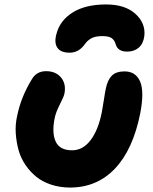

<svg xmlns="http://www.w3.org/2000/svg" viewBox="-20 -800 695 871"><path d="M460.9 -779.8Q547.4 -779.8 594.2 -737.3Q641.1 -694.8 634.8 -637.2Q630.4 -602.1 609.6 -584Q588.9 -565.9 557.1 -565.9Q514.2 -565.9 504.9 -599.1Q500 -617.2 487.1 -626.7Q474.1 -636.2 444.8 -636.2Q413.1 -636.2 395.3 -626.7Q377.4 -617.2 365.2 -600.1Q337.9 -561 295.9 -561Q255.4 -561 240.2 -583.5Q225.1 -606 235.8 -645Q251.5 -707 309.6 -743.4Q367.7 -779.8 460.9 -779.8ZM297.9 50.8Q252 50.8 212.6 37.8Q173.3 24.9 145 2.2Q116.7 -20.5 95.5 -51.8Q74.2 -83 64.2 -119.1Q54.2 -155.3 51.5 -195.3Q48.8 -235.4 58.1 -275.9Q75.7 -360.4 123 -438Q144.5 -477.1 189 -477.1Q233.9 -477.1 257.6 -447.5Q281.2 -418 272 -374Q269.5 -361.8 251.2 -325.7Q232.9 -289.6 228 -264.2Q214.4 -197.3 232.7 -157.7Q251 -118.2 307.1 -118.2Q356 -118.2 390.9 -164.1Q425.8 -210 441.9 -291Q446.8 -316.9 451.7 -349.6Q456.5 -382.3 460 -397.9Q467.8 -437 487.1 -456.5Q506.3 -476.1 544.9 -476.1Q595.7 -476.1 615.5 -430.4Q635.3 -384.8 616.2 -286.1Q583.5 -121.6 501.7 -35.4Q419.9 50.8 297.9 50.8Z"/></svg>

Font: Shantell Sans Bouncy
Style: Italic
Weight: 800
Italic angle: -11.31°
Designer: Stephen Nixon, Anya Danilova, Shantell Martin
Foundry: Arrow Type
Version: Version 1.006;[9816181b4]